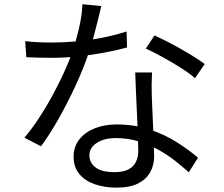

<svg xmlns="http://www.w3.org/2000/svg" viewBox="-20 -822 1040 893"><path d="M97 -630.6Q124.6 -627.2 155.9 -625.7Q187.2 -624.2 219.5 -624.2Q273.9 -624.2 332.5 -629.2Q391 -634.3 451.1 -645.7Q511.1 -657.1 568.7 -675.6L570.9 -601.2Q522.1 -587.8 463.7 -576.9Q405.2 -566 342.8 -559.5Q280.4 -553.1 219.3 -553.1Q191.9 -553.1 161.3 -553.8Q130.8 -554.4 102.5 -555.8ZM451.3 -793.7Q445.3 -769.8 436.3 -732.7Q427.3 -695.7 416.5 -655.3Q405.6 -614.9 393.7 -579.2Q369.8 -507.2 333.1 -427.4Q296.4 -347.5 254.4 -272.7Q212.4 -197.8 170.6 -141.7L93.5 -181.6Q126.9 -220.9 160.2 -271.2Q193.5 -321.5 223.1 -376.2Q252.7 -430.9 277.1 -483.9Q301.4 -536.8 316.6 -581.3Q333 -628.6 347.2 -689.2Q361.4 -749.9 363.4 -802.4ZM687.1 -485Q685.7 -454.2 685.3 -429.4Q684.9 -404.5 685.9 -377.3Q686.9 -352.6 688.4 -315.4Q689.9 -278.1 691.9 -236.6Q693.9 -195 695.4 -157.1Q696.9 -119.1 696.9 -94Q696.9 -54.4 678.8 -21.4Q660.7 11.6 622.5 31.1Q584.3 50.7 522 50.7Q466.9 50.7 421.9 35.3Q376.8 20 349.6 -11.9Q322.3 -43.7 322.3 -93.2Q322.3 -139.5 348.6 -173.2Q374.9 -206.8 420.2 -225Q465.5 -243.2 521.8 -243.2Q606.3 -243.2 676.7 -219.5Q747.1 -195.9 803.3 -159.9Q859.6 -124 900.9 -88.6L858.1 -20.8Q829.1 -46.7 793.6 -74.7Q758 -102.8 715.2 -126.3Q672.4 -149.9 623.4 -164.8Q574.3 -179.8 519.1 -179.8Q463.8 -179.8 429.8 -157.1Q395.8 -134.5 395.8 -99.7Q395.8 -64.7 424.7 -43Q453.7 -21.3 512.1 -21.3Q553.7 -21.3 578.1 -34.4Q602.4 -47.5 612.7 -70.2Q623.1 -92.8 623.1 -119.6Q623.1 -148.3 621.4 -193Q619.7 -237.7 617.2 -289.4Q614.7 -341.1 612.5 -392.5Q610.3 -443.9 608.9 -485ZM887 -458.4Q860.1 -481.8 818.9 -507.8Q777.8 -533.8 734.6 -557.5Q691.5 -581.1 658.3 -596.1L698.5 -657Q725.5 -645 758.6 -628.1Q791.6 -611.2 824.8 -592.3Q857.9 -573.4 886.3 -555.5Q914.6 -537.6 932.2 -524.2Z"/></svg>

Font: Noto Sans HK Thin
Style: Regular
Weight: 100
Designer: Ryoko NISHIZUKA 西塚涼子 (kana, bopomofo & ideographs); Paul D. Hunt (Latin, Greek & Cyrillic); Sandoll Communications 산돌커뮤니
Foundry: Adobe
Version: Version 2.004-H2;hotconv 1.0.118;makeotfexe 2.5.65603